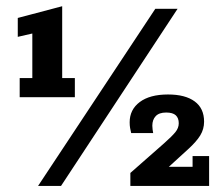

<svg xmlns="http://www.w3.org/2000/svg" viewBox="-20 -612 729 632"><path d="M44.8 -292V-355H86.4V-501.7L38.5 -490.7V-552.9L184.7 -591.5V-355H226.4V-292ZM105.3 0 491.2 -583H564.5L180.9 0ZM409.1 0V-42.7L520.8 -140.9Q545.8 -163.1 557.1 -176.8Q568.4 -190.6 568.4 -206.2Q568.4 -223.4 558.6 -232.5Q548.8 -241.6 526.9 -241.6Q503.7 -241.6 492.6 -229.8Q481.4 -218 481.4 -198.2Q481.4 -191.7 482.3 -185.7Q483.2 -179.7 484.2 -173.9H411.8Q409.8 -181.9 408.3 -190.4Q406.8 -198.9 406.8 -209.4Q406.8 -251.2 440 -276.1Q473.1 -301 533 -301Q589.9 -301 620.8 -278.2Q651.8 -255.5 651.8 -211.4Q651.8 -187 639.1 -166.2Q626.4 -145.5 599.5 -121.1L498.7 -29.1L469.1 -63H613.9V-98.3H668.3V0Z"/></svg>

Font: Rokkitt SemiBold
Style: Regular
Weight: 600
Designer: Vernon Adams
Foundry: Vernon Adams
Version: Version 3.103